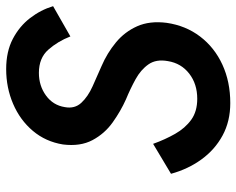

<svg xmlns="http://www.w3.org/2000/svg" viewBox="-92 -660 766 622"><g transform="rotate(-90 291.0 -349.0)"><path d="M136 -236 39 -178Q54 -123 85.5 -79.5Q117 -36 163 -11Q209 14 268 14Q337 14 392.5 -11.5Q448 -37 483.5 -83.5Q519 -130 528 -192Q535 -247 517 -287.5Q499 -328 464.5 -356.5Q430 -385 388 -403Q356 -417 322.5 -432Q289 -447 269 -468.5Q249 -490 255 -522Q261 -560 292.5 -583Q324 -606 366 -606Q414 -606 441 -575.5Q468 -545 484 -504L582 -560Q570 -600 543.5 -634.5Q517 -669 476 -690.5Q435 -712 378 -712Q318 -712 265.5 -689.5Q213 -667 178 -625.5Q143 -584 134 -528Q127 -472 148 -432.5Q169 -393 205.5 -367Q242 -341 280 -324Q314 -310 345 -293Q376 -276 393.5 -251Q411 -226 404 -188Q397 -145 363.5 -119Q330 -93 282 -93Q241 -93 214 -112.5Q187 -132 168.5 -164.5Q150 -197 136 -236Z"/></g></svg>

Font: Jost* 500 Medium Italic
Style: Italic
Weight: 500
Italic angle: -10°
Version: Version 3.200; ttfautohint (v0.97) -l 8 -r 50 -G 200 -x 14 -